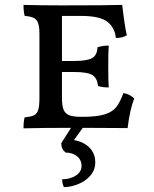

<svg xmlns="http://www.w3.org/2000/svg" viewBox="-20 -522 629 784"><path d="M318 0 282 50Q322 57 345.5 81Q369 105 369 141Q369 172 349 195Q329 218 299 230Q269 242 241 242Q234 229 234 210Q266 210 289.5 195Q313 180 313 155Q313 131 294.5 116Q276 101 248 101Q230 87 230 63L270 0Q148 0 76 2Q76 -29 81 -43Q106 -45 118.5 -51Q131 -57 136 -73Q141 -89 141 -121V-384Q141 -413 135.5 -428Q130 -443 117.5 -449Q105 -455 81 -457Q76 -472 76 -502Q148 -500 233 -500Q417 -500 479 -502Q490 -408 498 -378Q481 -367 453 -367Q449 -409 418.5 -433Q388 -457 311 -457H233V-273H283Q336 -273 356.5 -285Q377 -297 378 -329Q400 -336 424 -336Q422 -311 422 -252Q422 -188 424 -165Q397 -165 380 -171Q377 -204 356.5 -216Q336 -228 283 -228H233V-123Q233 -91 239.5 -74.5Q246 -58 262.5 -51.5Q279 -45 312 -45H318Q376 -45 407.5 -55Q439 -65 454.5 -84.5Q470 -104 484 -142Q511 -137 528 -120Q510 -73 501 1Z"/></svg>

Font: Vollkorn SC
Style: Regular
Weight: 400
Designer: Friedrich Althausen
Foundry: Friedrich Althausen
Version: Version 4.015